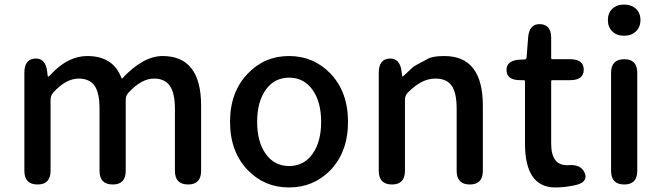

<svg xmlns="http://www.w3.org/2000/svg" viewBox="-20 -810 2903 843"><path d="M145 0Q87 0 87 -60V-491Q87 -550 134 -553Q180 -555 187 -497L189 -480Q190 -473 191.5 -473Q193 -473 205 -485Q279 -564 363 -564Q477 -564 513 -468Q515 -463 518 -467Q609 -564 694 -564Q863 -564 863 -346V-60Q863 0 806 0Q748 0 748 -60V-332Q748 -402 725.5 -433.5Q703 -465 656 -465Q601 -465 544 -403Q532 -390 532 -372V-60Q532 0 475 0Q417 0 417 -60V-332Q417 -403 395 -434Q373 -465 325 -465Q270 -465 214 -404Q202 -390 202 -372V-60Q202 0 145 0Z M1069 -62Q990 -143 990 -275Q990 -407 1069 -488Q1142 -564 1249 -564Q1356 -564 1430 -488Q1508 -407 1508 -275Q1508 -143 1430 -62Q1356 13 1249 13Q1142 13 1069 -62ZM1147 -134Q1185 -81 1249.5 -81Q1314 -81 1352 -134Q1390 -187 1390 -275Q1390 -363 1352 -416Q1314 -469 1249.5 -469Q1185 -469 1147 -416Q1109 -363 1109 -275Q1109 -187 1147 -134Z M1701 0Q1643 0 1643 -60V-491Q1643 -550 1690 -553Q1736 -555 1743 -497L1745 -481Q1746 -474 1747.5 -474Q1749 -474 1762 -486Q1793 -517 1805 -523Q1831 -537 1857 -551Q1879 -564 1931 -564Q2100 -564 2100 -346V-60Q2100 0 2043 0Q1985 0 1985 -60V-332Q1985 -403 1963 -434Q1941 -465 1892 -465Q1856 -465 1824 -446Q1797 -430 1770 -403Q1758 -390 1758 -372V-60Q1758 0 1701 0Z M2485 7Q2452 13 2418 13Q2285 13 2285 -180V-453Q2285 -458 2280 -458H2264Q2205 -458 2204 -501Q2202 -544 2261 -548L2284 -549Q2291 -550 2292 -557L2299 -647Q2304 -706 2352 -704Q2400 -702 2400 -643V-555Q2400 -550 2405 -550H2483Q2543 -550 2543 -504Q2543 -458 2483 -458H2405Q2400 -458 2400 -453V-179Q2400 -79 2478 -85Q2532 -89 2548 -49Q2563 -8 2501 4Z M2721 0Q2663 0 2663 -60V-490Q2663 -550 2721 -550Q2778 -550 2778 -490V-60Q2778 0 2721 0ZM2720 -653Q2688 -653 2668.5 -672Q2649 -691 2649 -722Q2649 -753 2668.5 -771.5Q2688 -790 2720 -790Q2752 -790 2772 -771.5Q2792 -753 2792 -722Q2792 -691 2772 -672Q2752 -653 2720 -653Z"/></svg>

Font: Resource Han Rounded KR Medium
Style: Regular
Weight: 500
Designer: Cyano Hao (round all glyphs); Ryoko NISHIZUKA 西塚涼子 (kana, bopomofo & ideographs); Paul D. Hunt (Latin, Greek & Cyrillic)
Foundry: Cyano Hao
Version: 0.990